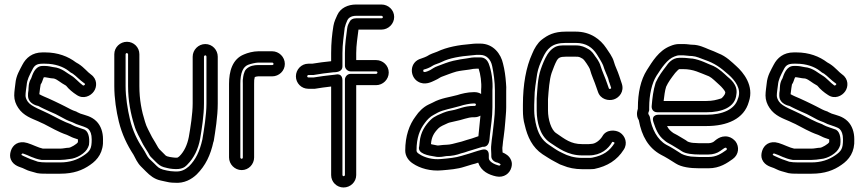

<svg xmlns="http://www.w3.org/2000/svg" viewBox="-20 -747 3827 850"><path d="M349 -175C338 -179 322 -184 312 -188L297 -195C296 -196 295 -197 294 -197C262 -208 231 -226 197 -243C164 -260 118 -275 103 -297C96 -307 93 -316 93 -324C93 -337 96 -354 98 -370C100 -395 110 -413 123 -438C132 -457 142 -465 168 -465H180C225 -465 261 -451 284 -433C291 -427 295 -424 302 -421C319 -409 331 -394 355 -377C360 -374 351 -366 347 -369C331 -380 312 -403 296 -412C279 -421 254 -447 215 -450C205 -452 192 -455 180 -455H168C135 -455 124 -417 118 -400C105 -379 107 -360 106 -347C104 -337 104 -332 104 -324C104 -285 149 -278 149 -278C157 -274 166 -269 175 -265L201 -253C211 -249 218 -246 226 -242L245 -232C267 -220 277 -214 300 -206L315 -199C316 -199 316 -198 317 -198C344 -188 363 -184 372 -175C380 -167 386 -153 386 -130C386 -89 379 -78 351 -59C322 -39 288 -28 247 -28H186C170 -28 160 -29 148 -31C131 -37 122 -40 114 -43L100 -49C87 -55 77 -59 75 -61C75 -65 78 -69 83 -67C106 -60 127 -45 164 -39H168H246C261 -39 275 -41 288 -43C318 -45 359 -68 370 -95C375 -106 374 -107 374 -107C378 -138 371 -170 349 -175ZM246 -89H170C150 -93 124 -107 101 -114C61 -126 36 -105 28 -79C24 -66 23 -53 28 -41C40 -12 72 -7 80 -3L93 3C106 10 123 13 132 16C147 22 167 22 186 22H247C305 22 345 7 379 -17C413 -40 439 -74 436 -131C436 -161 427 -190 407 -210C384 -233 356 -237 336 -244L321 -251C320 -251 319 -253 318 -253C296 -260 292 -264 268 -276L248 -286C239 -290 232 -294 221 -299L195 -311C181 -317 166 -323 154 -330C155 -343 160 -373 160 -373C167 -382 169 -395 174 -405H180C185 -405 204 -400 212 -400C213 -400 216 -400 220 -399C236 -394 246 -382 272 -368C273 -368 273 -366 274 -366C284 -353 303 -337 319 -327C349 -306 382 -322 396 -343C410 -363 411 -397 383 -417C367 -428 354 -447 328 -464C324 -467 320 -468 316 -471C282 -497 236 -515 180 -515H168C123 -515 95 -491 79 -460C68 -438 51 -413 48 -376C47 -364 43 -343 43 -324C43 -304 50 -285 61 -269C84 -234 122 -222 149 -210C158 -206 165 -202 175 -198C205 -183 237 -163 276 -150L291 -143C300 -138 310 -135 325 -130V-129V-118C321 -109 292 -93 285 -93C273 -93 260 -89 246 -89Z M536 -507C536 -509 538 -512 541 -512C544 -512 547 -509 547 -507V-366C547 -301 559 -242 574 -194C584 -159 598 -140 608 -118C615 -103 627 -86 636 -71C640 -64 643 -57 648 -52L669 -31C681 -19 691 -11 705 -7L721 -3C731 0 758 3 771 1C796 -2 804 -13 810 -19C838 -47 858 -87 866 -133C873 -174 883 -236 883 -289V-496C883 -499 886 -502 889 -502C892 -502 894 -499 894 -496V-288C894 -238 883 -172 876 -130C864 -76 846 -40 817 -11C800 4 782 14 755 12H753C741 12 730 10 719 8L702 4C683 -2 680 -6 662 -24L640 -45C630 -56 625 -71 613 -89C587 -127 567 -169 555 -220C545 -262 536 -317 536 -366ZM486 -507V-366C486 -311 495 -254 506 -209C520 -152 543 -105 571 -62C579 -47 588 -26 604 -10L626 12C644 30 663 46 691 52L709 56C721 59 735 62 752 62C796 66 829 46 851 25C890 -14 912 -60 925 -120L926 -121C933 -164 944 -231 944 -288V-496C944 -526 920 -552 889 -552C858 -552 833 -526 833 -496V-289C833 -243 823 -181 816 -141C809 -105 795 -76 775 -56C773 -54 768 -50 765 -49H755C749 -49 741 -51 732 -52L720 -55C713 -58 716 -56 705 -67L685 -87C684 -88 682 -91 680 -94C673 -108 662 -124 653 -140C640 -167 629 -183 622 -208C607 -255 597 -306 597 -366V-507C597 -538 572 -562 542 -562C512 -562 486 -538 486 -507Z M1055 -50C1055 -47 1053 -44 1050 -44C1047 -44 1044 -47 1044 -50V-376C1044 -425 1056 -451 1078 -460C1088 -464 1112 -470 1124 -470H1185C1188 -470 1191 -467 1191 -464C1191 -461 1188 -459 1185 -459H1123C1106 -459 1085 -456 1070 -441C1059 -430 1056 -404 1056 -401C1054 -391 1055 -387 1055 -376ZM1105 -50V-376C1105 -394 1105 -393 1108 -406C1113 -408 1120 -409 1123 -409H1185C1215 -409 1241 -433 1241 -464C1241 -495 1215 -520 1185 -520H1124C1101 -520 1076 -513 1060 -506C1008 -485 994 -430 994 -376V-50C994 -20 1019 6 1050 6C1081 6 1105 -20 1105 -50Z M1345 -404C1343 -404 1340 -406 1340 -409C1340 -412 1343 -415 1345 -415H1364H1368C1396 -420 1426 -424 1456 -427C1478 -427 1496 -433 1496 -453V-512C1496 -552 1502 -587 1506 -624C1508 -634 1513 -647 1518 -658C1522 -666 1533 -677 1556 -677H1669C1672 -677 1675 -674 1675 -671C1675 -668 1672 -666 1669 -666H1556C1542 -666 1532 -660 1528 -651C1526 -647 1518 -635 1517 -621C1513 -588 1507 -553 1507 -512V-456C1507 -441 1521 -431 1532 -431H1645C1648 -431 1651 -429 1651 -426C1651 -423 1648 -420 1645 -420H1532C1517 -420 1507 -406 1507 -395V28C1507 30 1504 33 1501 33C1498 33 1496 30 1496 28V-392C1496 -399 1494 -423 1466 -417C1464 -417 1463 -416 1461 -416H1459C1426 -413 1395 -408 1368 -404ZM1345 -354H1370H1374C1399 -358 1419 -361 1446 -364V28C1446 59 1471 83 1501 83C1531 83 1557 59 1557 28V-370H1645C1675 -370 1701 -395 1701 -426C1701 -457 1675 -481 1645 -481H1557V-512C1557 -548 1563 -582 1567 -616H1669C1699 -616 1725 -641 1725 -672C1725 -703 1699 -727 1669 -727H1556C1521 -727 1487 -712 1473 -680C1468 -669 1459 -651 1456 -632C1450 -595 1446 -557 1446 -512V-476C1418 -473 1391 -470 1362 -465H1345C1314 -465 1290 -439 1290 -409C1290 -379 1314 -354 1345 -354Z M2107 -235C2104 -206 2102 -185 2099 -155L2098 -144C2088 -141 2077 -137 2069 -134C2056 -130 2040 -126 2023 -120L2007 -116C1994 -113 1974 -106 1955 -106C1938 -106 1921 -102 1916 -103C1905 -106 1897 -106 1888 -109C1890 -141 1902 -160 1922 -180C1928 -186 1946 -195 1963 -202C1969 -205 1979 -206 1994 -210C2027 -216 2050 -228 2076 -228H2082C2091 -228 2100 -231 2107 -235ZM2110 -331C2102 -336 2092 -339 2082 -339H2076C2051 -339 2022 -332 2004 -326C1972 -317 1932 -313 1896 -293L1877 -284C1854 -273 1834 -253 1820 -232C1792 -195 1774 -145 1774 -80C1774 -56 1789 -35 1808 -23C1839 -2 1886 12 1937 7C1970 4 2004 2 2037 -9L2070 -19C2079 -21 2089 -24 2097 -27C2110 11 2144 27 2177 34C2211 41 2237 21 2244 -6C2247 -17 2247 -27 2243 -37C2235 -58 2217 -67 2205 -72C2205 -77 2204 -82 2204 -88C2204 -92 2204 -97 2205 -101L2207 -121L2210 -143C2213 -167 2215 -181 2217 -209C2218 -229 2221 -248 2221 -272V-345C2222 -355 2221 -367 2220 -380C2218 -409 2214 -438 2207 -465C2198 -507 2165 -554 2106 -554H2088C2080 -554 2073 -553 2063 -552C2012 -548 1959 -539 1915 -518C1902 -513 1885 -508 1870 -498C1867 -496 1854 -491 1845 -488C1791 -473 1793 -408 1830 -386C1861 -367 1892 -385 1905 -391C1923 -399 1927 -404 1935 -407C1957 -415 1976 -423 2000 -430C2016 -434 2037 -436 2058 -439L2075 -442C2080 -442 2087 -443 2090 -443H2099C2107 -420 2113 -380 2110 -350V-348ZM2155 -65V-55C2155 -39 2170 -29 2183 -27C2191 -24 2195 -21 2196 -20C2196 -17 2193 -13 2189 -14C2165 -20 2144 -33 2144 -47V-60C2144 -64 2145 -92 2113 -84C2088 -78 2075 -72 2057 -67L2023 -57C1998 -49 1968 -46 1933 -43C1895 -39 1858 -50 1836 -65C1826 -71 1824 -76 1824 -81C1824 -137 1838 -173 1861 -203C1871 -217 1885 -231 1899 -238L1919 -249C1943 -261 1976 -266 2018 -278C2032 -283 2061 -289 2076 -289H2082C2084 -289 2087 -287 2087 -284C2087 -281 2084 -278 2082 -278H2076C2035 -278 2008 -263 1984 -259C1973 -257 1960 -255 1943 -248C1928 -241 1904 -234 1886 -216C1863 -193 1842 -163 1838 -119C1837 -107 1836 -101 1836 -100C1825 -66 1879 -58 1905 -54C1927 -49 1946 -55 1956 -56C1979 -56 2003 -61 2021 -68L2036 -72C2037 -72 2038 -73 2039 -73C2058 -80 2083 -86 2103 -93L2113 -96C2114 -96 2115 -97 2116 -97C2137 -95 2145 -111 2147 -129L2149 -151C2153 -189 2160 -227 2160 -272V-347C2163 -388 2156 -434 2143 -467C2138 -479 2127 -493 2106 -493H2090C2084 -493 2076 -493 2068 -492L2050 -489C2029 -486 2008 -483 1987 -478C1962 -472 1940 -463 1919 -455C1901 -449 1893 -441 1885 -437C1867 -428 1859 -427 1856 -429C1852 -431 1854 -439 1856 -439C1868 -442 1882 -447 1897 -457C1905 -462 1922 -466 1936 -473C1969 -490 2018 -498 2068 -502C2076 -503 2084 -504 2088 -504H2106C2134 -504 2153 -484 2159 -454C2165 -425 2171 -385 2171 -346V-272C2171 -231 2164 -189 2160 -149L2157 -127L2155 -107C2154 -100 2154 -94 2154 -87C2154 -79 2155 -71 2155 -65Z M2346 -311C2346 -348 2353 -385 2358 -420C2363 -447 2371 -465 2382 -489C2401 -531 2423 -557 2484 -557H2529C2576 -557 2603 -536 2622 -507C2631 -493 2645 -470 2650 -458C2657 -434 2668 -413 2673 -398C2675 -387 2677 -383 2678 -381L2685 -360C2686 -356 2686 -355 2682 -354C2677 -352 2676 -354 2675 -357L2668 -377C2659 -404 2646 -431 2639 -454C2633 -476 2619 -492 2614 -499C2610 -505 2601 -521 2584 -530C2570 -538 2555 -546 2529 -546H2484C2468 -546 2448 -547 2431 -535C2423 -530 2414 -522 2404 -507C2390 -484 2382 -463 2374 -440C2360 -399 2359 -353 2356 -311V-309V-258C2356 -229 2361 -202 2367 -184C2375 -159 2389 -133 2416 -115C2451 -92 2493 -59 2557 -59H2587C2641 -59 2674 -89 2690 -118C2693 -121 2701 -116 2701 -114C2679 -79 2652 -59 2602 -49C2596 -48 2593 -48 2587 -48H2557C2522 -48 2494 -57 2471 -69L2455 -77C2445 -82 2422 -98 2410 -106C2378 -127 2361 -157 2351 -205C2348 -219 2345 -240 2345 -258V-283C2345 -292 2346 -302 2346 -311ZM2587 -109H2557C2507 -109 2481 -131 2443 -157C2420 -171 2406 -219 2406 -258V-308C2409 -348 2412 -394 2422 -424C2430 -445 2436 -463 2446 -481C2453 -491 2460 -496 2484 -496H2529C2545 -496 2545 -495 2561 -486C2567 -482 2588 -450 2591 -442C2599 -412 2612 -386 2620 -361L2627 -341C2638 -307 2674 -299 2698 -307C2722 -315 2744 -342 2733 -376L2726 -397L2721 -412C2714 -434 2703 -454 2698 -473C2692 -496 2673 -520 2664 -534C2638 -573 2594 -607 2529 -607H2484C2433 -607 2405 -592 2378 -571C2360 -557 2345 -532 2336 -509C2309 -450 2295 -373 2295 -283V-258C2295 -237 2297 -214 2303 -194C2315 -141 2337 -94 2382 -64C2395 -56 2417 -41 2433 -33L2448 -25C2454 -21 2463 -17 2473 -14C2496 -4 2526 2 2557 2H2587C2595 2 2604 2 2611 1C2669 -11 2712 -38 2741 -84C2760 -112 2748 -145 2725 -160C2705 -173 2664 -175 2647 -144C2637 -127 2616 -110 2598 -110C2594 -110 2592 -109 2587 -109Z M3040 -488C3032 -488 3020 -491 3004 -491H2987C2955 -491 2936 -464 2930 -455C2914 -434 2896 -411 2883 -382C2883 -381 2882 -380 2882 -379C2872 -347 2868 -313 2865 -277C2864 -266 2870 -250 2890 -250H3108C3174 -250 3235 -271 3240 -329C3248 -373 3209 -400 3200 -408C3186 -421 3166 -441 3140 -454C3139 -454 3139 -455 3138 -455C3113 -464 3083 -482 3044 -488ZM3119 -409C3133 -402 3149 -385 3166 -370C3174 -363 3189 -346 3191 -339C3191 -337 3190 -335 3190 -333C3190 -329 3177 -312 3172 -311C3152 -305 3136 -300 3108 -300H2918C2921 -323 2923 -344 2929 -363C2938 -383 2952 -402 2969 -424C2976 -432 2984 -440 2987 -441H3004C3051 -441 3077 -425 3119 -409ZM3055 -53C3033 -53 3010 -59 2997 -66C2975 -80 2954 -94 2930 -106C2890 -128 2865 -177 2857 -229C2856 -235 2850 -240 2850 -245C2850 -250 2854 -255 2854 -260V-271C2854 -328 2866 -379 2886 -411C2910 -448 2934 -485 2966 -497C2974 -500 2980 -502 2987 -502H3006C3014 -502 3029 -499 3044 -499C3066 -497 3079 -489 3100 -482C3144 -467 3170 -448 3206 -416C3234 -391 3263 -354 3248 -313C3248 -312 3247 -311 3247 -311C3234 -262 3177 -239 3108 -239H2897C2897 -239 2861 -242 2873 -206C2882 -179 2893 -147 2921 -126C2926 -122 2930 -118 2936 -115L2954 -105C2962 -100 2978 -90 2987 -85L2999 -77C3016 -66 3049 -63 3075 -63H3117C3136 -63 3156 -69 3169 -79C3186 -91 3189 -94 3194 -93C3198 -92 3199 -85 3196 -83C3172 -66 3151 -52 3117 -52H3075C3072 -52 3063 -53 3055 -53ZM3058 -114C3046 -114 3035 -116 3025 -120L3015 -127C3004 -134 2988 -143 2978 -149L2961 -158C2949 -167 2941 -173 2933 -189H3108C3198 -189 3274 -220 3295 -296C3320 -368 3270 -427 3240 -454C3221 -471 3195 -498 3160 -511C3149 -516 3134 -523 3117 -529C3100 -536 3074 -549 3045 -549C3035 -549 3023 -552 3006 -552H2987C2973 -552 2961 -549 2947 -543C2896 -523 2867 -473 2844 -437C2816 -393 2804 -335 2804 -271V-266C2803 -262 2800 -252 2800 -245C2800 -235 2801 -226 2808 -215C2821 -144 2851 -92 2906 -62C2928 -51 2950 -37 2972 -23C2997 -7 3036 -2 3075 -2H3117C3167 -2 3200 -26 3224 -43C3252 -63 3253 -98 3237 -120C3229 -130 3217 -139 3203 -142C3168 -149 3146 -124 3140 -120C3138 -118 3127 -113 3117 -113H3075C3072 -113 3064 -114 3058 -114Z M3675 -175C3664 -179 3648 -184 3638 -188L3623 -195C3622 -196 3621 -197 3620 -197C3588 -208 3557 -226 3523 -243C3490 -260 3444 -275 3429 -297C3422 -307 3419 -316 3419 -324C3419 -337 3422 -354 3424 -370C3426 -395 3436 -413 3449 -438C3458 -457 3468 -465 3494 -465H3506C3551 -465 3587 -451 3610 -433C3617 -427 3621 -424 3628 -421C3645 -409 3657 -394 3681 -377C3686 -374 3677 -366 3673 -369C3657 -380 3638 -403 3622 -412C3605 -421 3580 -447 3541 -450C3531 -452 3518 -455 3506 -455H3494C3461 -455 3450 -417 3444 -400C3431 -379 3433 -360 3432 -347C3430 -337 3430 -332 3430 -324C3430 -285 3475 -278 3475 -278C3483 -274 3492 -269 3501 -265L3527 -253C3537 -249 3544 -246 3552 -242L3571 -232C3593 -220 3603 -214 3626 -206L3641 -199C3642 -199 3642 -198 3643 -198C3670 -188 3689 -184 3698 -175C3706 -167 3712 -153 3712 -130C3712 -89 3705 -78 3677 -59C3648 -39 3614 -28 3573 -28H3512C3496 -28 3486 -29 3474 -31C3457 -37 3448 -40 3440 -43L3426 -49C3413 -55 3403 -59 3401 -61C3401 -65 3404 -69 3409 -67C3432 -60 3453 -45 3490 -39H3494H3572C3587 -39 3601 -41 3614 -43C3644 -45 3685 -68 3696 -95C3701 -106 3700 -107 3700 -107C3704 -138 3697 -170 3675 -175ZM3572 -89H3496C3476 -93 3450 -107 3427 -114C3387 -126 3362 -105 3354 -79C3350 -66 3349 -53 3354 -41C3366 -12 3398 -7 3406 -3L3419 3C3432 10 3449 13 3458 16C3473 22 3493 22 3512 22H3573C3631 22 3671 7 3705 -17C3739 -40 3765 -74 3762 -131C3762 -161 3753 -190 3733 -210C3710 -233 3682 -237 3662 -244L3647 -251C3646 -251 3645 -253 3644 -253C3622 -260 3618 -264 3594 -276L3574 -286C3565 -290 3558 -294 3547 -299L3521 -311C3507 -317 3492 -323 3480 -330C3481 -343 3486 -373 3486 -373C3493 -382 3495 -395 3500 -405H3506C3511 -405 3530 -400 3538 -400C3539 -400 3542 -400 3546 -399C3562 -394 3572 -382 3598 -368C3599 -368 3599 -366 3600 -366C3610 -353 3629 -337 3645 -327C3675 -306 3708 -322 3722 -343C3736 -363 3737 -397 3709 -417C3693 -428 3680 -447 3654 -464C3650 -467 3646 -468 3642 -471C3608 -497 3562 -515 3506 -515H3494C3449 -515 3421 -491 3405 -460C3394 -438 3377 -413 3374 -376C3373 -364 3369 -343 3369 -324C3369 -304 3376 -285 3387 -269C3410 -234 3448 -222 3475 -210C3484 -206 3491 -202 3501 -198C3531 -183 3563 -163 3602 -150L3617 -143C3626 -138 3636 -135 3651 -130V-129V-118C3647 -109 3618 -93 3611 -93C3599 -93 3586 -89 3572 -89Z"/></svg>

Font: Blanket
Style: Outline
Weight: 400
Foundry: Cannot Into Space Fonts
Version: Version 0.9